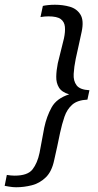

<svg xmlns="http://www.w3.org/2000/svg" viewBox="-61 -738 415 810"><path d="M-41.3 46 -32.2 0Q-14.2 3 0.8 3Q55.8 3 76.3 -23.5Q96.8 -50 105.8 -93L125.8 -200Q135.8 -247 156.8 -285Q177.8 -323 230.8 -340Q199.8 -349 187.8 -368.5Q175.8 -388 176.3 -414.5Q176.8 -441 182.8 -471L208.8 -576Q214.8 -604 212.8 -625Q210.8 -646 195.3 -657.5Q179.8 -669 142.8 -669Q126.8 -669 109.8 -666L119.8 -713Q127.8 -715 141.8 -716.5Q155.8 -718 170.8 -718Q204.2 -718 233.6 -709.6Q263 -701.2 278.3 -676.6Q293.7 -652 283.5 -604Q276.5 -573 271 -546.5Q265.5 -520 258.5 -490Q251.5 -456 249.8 -426.3Q248 -396.7 262.2 -378Q276.3 -359.3 316.3 -357.3L307.8 -317.7Q265.8 -315.7 243.9 -296.5Q222 -277.3 211.2 -246.2Q200.5 -215 192.5 -178Q187.5 -153 180.5 -120.5Q173.5 -88 167.5 -62Q157.5 -14 131.8 10.6Q106.2 35.2 73.2 43.6Q40.2 52 6.8 52Q-7.2 52 -24.3 49Q-41.3 46 -41.3 46Z"/></svg>

Font: Epunda Sans Light
Style: Italic
Weight: 300
Italic angle: -12.0243°
Designer: Simon Atzbach
Foundry: typofactur
Version: Version 2.204